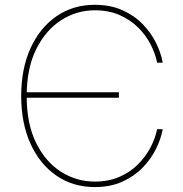

<svg xmlns="http://www.w3.org/2000/svg" viewBox="-20 -757 752 787"><path d="M368.7 9.8Q279.3 9.8 211.2 -37.1Q143.1 -84 105 -168Q66.9 -252 66.9 -363.3Q66.9 -475.1 105 -559.1Q143.1 -643.1 211.2 -690.2Q279.3 -737.3 368.7 -737.3Q432.6 -737.3 481.7 -715.3Q530.8 -693.4 565.2 -657.7Q599.6 -622.1 619.9 -580.6Q640.1 -539.1 647 -500H624Q616.7 -537.6 597.2 -575.4Q577.6 -613.3 545.7 -644.8Q513.7 -676.3 469.5 -695.6Q425.3 -714.8 368.7 -714.8Q293.9 -714.8 230.5 -674.1Q167 -633.3 128.2 -554.9Q89.4 -476.6 89.4 -363.3Q89.4 -249 128.2 -170.9Q167 -92.8 230.5 -52.7Q293.9 -12.7 368.7 -12.7Q425.3 -12.7 469.5 -32Q513.7 -51.3 545.4 -83Q577.1 -114.7 596.9 -152.6Q616.7 -190.4 624 -227.5H647Q640.1 -189 619.9 -147.5Q599.6 -106 565.2 -70.3Q530.8 -34.7 481.7 -12.5Q432.6 9.8 368.7 9.8ZM79.6 -356.4V-378.9H467.3V-356.4Z"/></svg>

Font: Inter 17pt Thin
Style: Regular
Weight: 250
Version: Version 4.001;git-66647c0bb